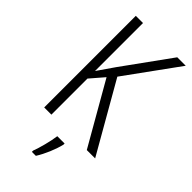

<svg xmlns="http://www.w3.org/2000/svg" viewBox="-288 -775 1058 1058"><g transform="rotate(45 240.5 -246.5)"><path d="M481 0 249 -405 473 -714H407L207 -437C180 -397 157 -365 140 -340V-714H84V0H140V-281L209 -361L416 0ZM304 61H247C242 103 222 178 209 211V221H240C268 177 293 116 304 70Z"/></g></svg>

Font: Noto Sans Display SemiCondensed Light
Style: Regular
Weight: 300
Width: 4
Designer: Monotype Design Team
Foundry: Monotype Imaging Inc.
Version: Version 1.900